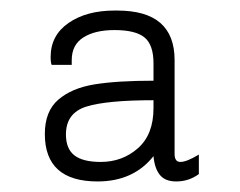

<svg xmlns="http://www.w3.org/2000/svg" viewBox="-20 -717 455 364"><path d="M311 -603V-425Q311 -410 322 -410Q334 -410 357 -424V-387Q338 -373 314 -373Q293 -373 283 -385.5Q273 -398 271 -421Q233 -373 165 -373Q65 -373 65 -463Q65 -506 90.5 -528Q116 -550 159 -557Q202 -564 271 -564V-597Q271 -632 254 -646Q237 -660 197 -660Q160 -660 138 -646Q116 -632 116 -603V-594H78Q76 -598 76 -609Q76 -650 110 -673.5Q144 -697 197 -697H202Q257 -697 284 -673.5Q311 -650 311 -603ZM105 -462Q105 -435 121 -422.5Q137 -410 171 -410Q212 -410 241.5 -436Q271 -462 271 -512V-527Q183 -527 144 -515Q105 -503 105 -462Z"/></svg>

Font: Chivo Thin
Style: Regular
Weight: 100
Designer: Hector Gatti
Foundry: Omnibus-Type
Version: Version 1.007